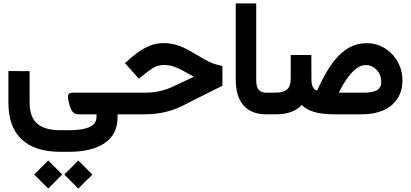

<svg xmlns="http://www.w3.org/2000/svg" viewBox="-20 -671 2412 1127"><path d="M676.8 0H669.9V19Q669.9 116.7 595 168.5Q520 220.2 382.3 220.2H335.4Q185.1 220.2 107.2 147Q29.3 73.7 29.3 -67.9V-234.4V-253.9H48.8L134.3 -253.4H153.8V-233.9V-68.4Q153.8 14.6 197.5 54Q241.2 93.3 335.4 93.3H382.3Q419.4 93.3 447.8 89.6Q476.1 85.9 499 77.4Q522 68.8 534.2 53.2Q546.4 37.6 546.4 15.6V0H442.4Q419.9 0 407.7 -13.2Q395.5 -26.4 387.2 -57.6Q376 -97.7 379.9 -112.3Q383.8 -127 408.7 -127H676.8Q682.1 -127 685.5 -106.4Q689 -85.9 689 -66.9V-61.5Q689 -41.5 685.8 -20.8Q682.6 0 676.8 0ZM357.4 353.5 439.5 271 522 353.5Q519 356.4 516.1 359.9Q509.8 366.2 481.9 393.8Q454.1 421.4 439.5 436ZM180.7 353.5 263.2 271 345.2 353.5 263.2 436Z M671.9 -127H830.6Q927.2 -127 1010.3 -169.9L1118.2 -220.7L1052.7 -256.8Q994.1 -289.6 944.3 -289.6Q917 -289.6 895 -280.3Q873 -271 844.2 -248.5L809.6 -220.7L794.9 -209L782.7 -222.7L726.6 -285.6L713.4 -300.8L728.5 -313.5L758.3 -339.4Q805.7 -378.9 849.1 -398.4Q892.6 -418 941.4 -418Q1015.1 -418 1090.8 -374.5L1183.1 -321.3Q1226.1 -296.4 1270 -287.1L1285.6 -283.7V-268.1V-180.2V-168L1274.9 -162.6L1071.3 -60.1Q961.9 0 831.5 0H671.9Q666 0 662.8 -20.8Q659.7 -41.5 659.7 -61.5V-66.9Q659.7 -85.9 663.1 -106.4Q666.5 -127 671.9 -127Z M1564.9 0H1542.5Q1455.1 0 1409.4 -52.5Q1363.8 -105 1363.8 -202.6V-631.3V-650.9H1383.3H1464.4H1483.9V-631.3V-202.1Q1483.9 -161.1 1498.3 -144Q1512.7 -127 1543.9 -127H1564.9Q1570.3 -127 1573.7 -106.4Q1577.1 -85.9 1577.1 -66.9V-61.5Q1577.1 -41.5 1574 -20.8Q1570.8 0 1564.9 0Z M1559.6 -127H1596.7Q1644 -127 1665.3 -146.2Q1686.5 -165.5 1686.5 -208V-328.6V-348.1H1706.1H1788.1H1807.6V-328.6L1808.1 -206.1Q1808.1 -147.9 1841.3 -139.6Q1858.9 -178.2 1875.5 -209.7Q1892.1 -241.2 1910.6 -270.5Q1929.2 -299.8 1948 -322Q1966.8 -344.2 1987.8 -362.5Q2008.8 -380.9 2031.2 -392.8Q2053.7 -404.8 2079.1 -411.1Q2104.5 -417.5 2132.3 -417.5Q2190.4 -417.5 2238.8 -387.7Q2287.1 -357.9 2314.7 -307.6Q2342.3 -257.3 2342.3 -198.7Q2342.3 -134.8 2310.8 -89.1Q2279.3 -43.5 2226.3 -21.7Q2173.3 0 2104.5 0H1938.5Q1803.7 0 1751.5 -54.7Q1700.7 0 1600.1 0H1559.6Q1553.7 0 1550.5 -20.8Q1547.4 -41.5 1547.4 -61.5V-66.9Q1547.4 -85.9 1550.8 -106.4Q1554.2 -127 1559.6 -127ZM2217.8 -189Q2217.8 -232.4 2190.9 -260.7Q2164.1 -289.1 2127 -289.1Q2102.5 -289.1 2077.4 -272.7Q2052.2 -256.3 2024.2 -219.5Q1996.1 -182.6 1968.8 -127H2114.3Q2168 -127 2192.9 -141.8Q2217.8 -156.7 2217.8 -189Z"/></svg>

Font: Shabnam FD
Style: Bold-FD
Weight: 700
Foundry: DejaVu fonts team - Redesigned by Saber Rastikerdar - Based on Vazir font
Version: Version 5.0.1